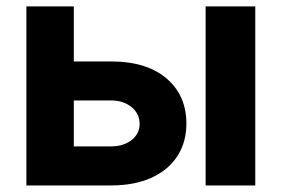

<svg xmlns="http://www.w3.org/2000/svg" viewBox="-20 -565 858 585"><path d="M155.2 -377.8H318.2Q426.5 -377.8 487.2 -326.2Q547.9 -274.5 547.9 -188.2Q547.9 -132.1 520.6 -89.7Q493.3 -47.2 441.8 -23.6Q390.3 0 318.2 0H60.4V-545.5H204.9V-119H318.2Q356.2 -119 380.7 -138.1Q405.2 -157.3 405.5 -187.1Q405.2 -218.8 380.7 -238.8Q356.2 -258.9 318.2 -258.9H155.2ZM606.5 0V-545.5H757.8V0Z"/></svg>

Font: InterMG
Style: Bold
Weight: 700
Designer: Rasmus Andersson
Foundry: rsms
Version: Version 3.019;December 26, 2023;FontCreator 15.0.0.2955 64-b